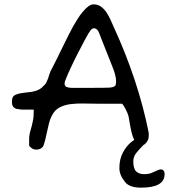

<svg xmlns="http://www.w3.org/2000/svg" viewBox="-20 -698 777 883"><path d="M146 -10Q136 -10 126.5 -16Q117 -22 114 -29V-57Q114 -78 120.5 -99Q127 -120 131 -141Q133 -149 134 -159.5Q135 -170 135 -194H79Q72 -195 65 -196Q58 -197 53 -198Q46 -201 40.5 -207.5Q35 -214 35 -231Q35 -251 44.5 -258Q54 -265 75 -269Q86 -271 98.5 -272.5Q111 -274 122 -275Q134 -277 147 -281Q160 -285 171 -294Q176 -298 182.5 -305Q189 -312 189 -312Q191 -314 193 -318.5Q195 -323 198 -330Q200 -334 202 -339.5Q204 -345 205 -350Q208 -358 210.5 -365.5Q213 -373 216 -377Q223 -390 237 -418.5Q251 -447 267.5 -480.5Q284 -514 297.5 -541Q311 -568 317 -578Q327 -595 337.5 -612Q348 -629 361 -644Q389 -678 410 -678Q429 -678 443 -668.5Q457 -659 469 -642Q481 -624 489.5 -604.5Q498 -585 507 -565Q559 -452 599.5 -330Q640 -208 664 -87V-73Q664 -56 654 -43.5Q644 -31 637 -31Q613 -31 601.5 -48Q590 -65 583 -99Q579 -116 576.5 -132.5Q574 -149 571 -164Q567 -178 558.5 -194.5Q550 -211 542 -221H431Q415 -221 395 -221.5Q375 -222 353 -222Q331 -222 308 -219.5Q285 -217 265 -209Q239 -199 225.5 -178Q212 -157 205.5 -131.5Q199 -106 194 -82Q189 -55 181.5 -32.5Q174 -10 146 -10ZM404 -294Q460 -294 482 -295Q504 -296 511 -305Q514 -313 514 -323Q514 -337 509.5 -354.5Q505 -372 499 -386Q495 -396 487 -416.5Q479 -437 469 -462Q459 -487 450 -510Q441 -533 436 -546Q434 -553 427.5 -560.5Q421 -568 412 -568Q404 -568 396 -558Q387 -546 371.5 -517Q356 -488 338 -453Q320 -418 305 -385.5Q290 -353 283 -335Q277 -322 277 -314Q277 -301 287.5 -297.5Q298 -294 309 -294ZM629 165Q575 165 555 139Q529 107 529 75Q529 33 546 2Q563 -29 586 -46.5Q609 -64 626 -65H634Q642 -65 648.5 -64Q655 -63 655 -58Q655 -51 650.5 -44Q646 -37 632 -23Q621 -12 607 5Q593 22 593 44Q593 77 606 90Q619 103 643 103Q663 103 676.5 97.5Q690 92 698 88Q713 81 718 81Q737 81 737 103Q737 165 629 165Z"/></svg>

Font: Fuzzy Bubbles
Style: Regular
Weight: 400
Designer: Robert E. Leuschke
Foundry: Robert E. Leuschke
Version: Version 1.010; ttfautohint (v1.8.3)